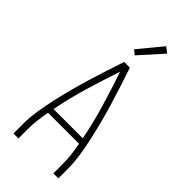

<svg xmlns="http://www.w3.org/2000/svg" viewBox="-297 -1031 1095 1095"><g transform="rotate(45 250.0 -484.0)"><path d="M69 0V-74Q69 -130 78 -186.5Q87 -243 99.5 -298.5Q112 -354 126.5 -409Q141 -464 157.5 -518.5Q174 -573 191.5 -627Q209 -681 227 -735H273Q291 -681 308.5 -627Q326 -573 342.5 -518.5Q359 -464 373.5 -409Q388 -354 400.5 -298.5Q413 -243 422 -186.5Q431 -130 431 -74V0H391V-74Q391 -111 386.5 -148.5Q382 -186 375 -223H125Q118 -186 113.5 -148.5Q109 -111 109 -74V0ZM132 -260H368Q347 -367 316 -471.5Q285 -576 250 -679Q215 -576 184 -471.5Q153 -367 132 -260ZM243 -804 216 -826 333 -968 367 -942Z"/></g></svg>

Font: Zed Sans Extralight
Style: Regular
Weight: 200
Designer: Belleve Invis
Foundry: Belleve Invis
Version: Version 1.0.0; ttfautohint (v1.8.4)